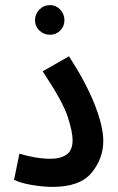

<svg xmlns="http://www.w3.org/2000/svg" viewBox="-20 -726 461 751"><path d="M35 -23Q60 -10 104.5 -2.5Q149 5 186 5Q293 5 338.5 -50.5Q384 -106 384 -175Q384 -231 351 -315.5Q318 -400 250 -506L147 -447Q226 -328 245 -269Q264 -210 264 -178Q264 -138 240.5 -121.5Q217 -105 178 -105Q121 -105 56 -125ZM176 -590Q199 -590 215.5 -606.5Q232 -623 232 -647Q232 -671 215.5 -688.5Q199 -706 176 -706Q151 -706 134 -688.5Q117 -671 117 -647Q117 -623 134 -606.5Q151 -590 176 -590Z"/></svg>

Font: Noto Sans Arabic UI ExtraCondensed Semi
Style: Regular
Weight: 600
Width: 3
Designer: Nadine Chahine - Monotype Design Team
Foundry: Monotype Imaging Inc.
Version: Version 1.900